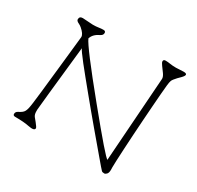

<svg xmlns="http://www.w3.org/2000/svg" viewBox="-159 -923 1160 1128"><g transform="rotate(30 420.5 -359.0)"><path d="M196.3 -10.7Q196.3 8.8 150.9 -0.5Q117.2 -7.8 56.6 -7.8Q42.5 -7.8 42.5 -19.5Q42.5 -34.2 57.1 -41.5Q71.8 -48.8 80.1 -55.4Q88.4 -62 92.8 -70.3Q101.6 -85.9 106.9 -130.1Q112.3 -174.3 116.5 -210.7Q120.6 -247.1 125.2 -291Q129.9 -335 134.8 -379.2Q139.6 -423.3 144 -464.8Q144 -464.8 159.2 -607.9Q159.2 -628.9 127 -656.2Q117.7 -664.1 107.4 -668.9Q88.9 -677.2 88.9 -688Q88.9 -709 111.3 -709L181.2 -704.6Q202.6 -704.6 219.5 -707.3Q236.3 -710 251.2 -710Q266.1 -710 266.1 -696.8Q266.1 -681.6 249.5 -673.8Q209 -654.8 199.2 -622.1Q219.2 -575.2 431.2 -315.9Q639.6 -60.5 652.8 -60.5Q654.3 -60.5 652.8 -63.5L692.9 -632.8Q692.9 -646.5 680.2 -664.6Q667.5 -682.6 655.3 -698.7Q643.1 -714.8 643.1 -723.6Q643.1 -735.8 658 -735.8Q672.9 -735.8 689.9 -732.9Q707 -730 730.5 -730L781.7 -732.4Q820.3 -732.4 786.1 -698.2L767.6 -679.7Q747.6 -658.2 743.4 -647.7Q739.3 -637.2 736.8 -613.5Q734.4 -589.8 731.2 -551.8Q728 -513.7 724.6 -465.3Q721.2 -417 717.5 -365Q713.9 -313 710.7 -261.2Q707.5 -209.5 705.1 -165Q699.7 -66.4 699.7 -36.1L700.2 -20Q700.2 1 691.9 9.8Q683.6 18.6 675.8 18.6Q663.1 18.6 658 13.4Q652.8 8.3 639.2 -7.6Q625.5 -23.4 603.5 -49.6Q581.5 -75.7 552.5 -109.9Q523.4 -144 491.2 -182.4Q459 -220.7 425 -261.5Q391.1 -302.2 358.9 -341.6Q326.7 -380.9 297.6 -416.5Q268.6 -452.1 246.1 -480.5Q198.7 -541 194.8 -552.7Q148.4 -120.6 148.4 -110.4V-97.7Q148.4 -77.1 157.2 -64.9Q157.2 -64.9 176.8 -41Q196.3 -17.1 196.3 -10.7Z"/></g></svg>

Font: Snowburst One
Style: Regular
Weight: 400
Designer: Annet Stirling
Foundry: Annet Stirling
Version: Version 1.001